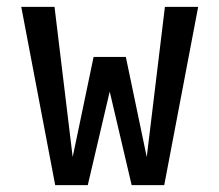

<svg xmlns="http://www.w3.org/2000/svg" viewBox="-20 -540 640 560"><path d="M141 0 42 -520H139L192 -82L253 -374H347L408 -82L461 -520H558L459 0H364L300 -273L236 0Z"/></svg>

Font: Iosevka Fixed Medium Extended
Style: Regular
Weight: 500
Width: 7
Monospace: yes
Designer: Belleve Invis
Foundry: Belleve Invis
Version: Version 24.1.1; ttfautohint (v1.8.4)